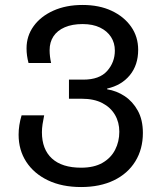

<svg xmlns="http://www.w3.org/2000/svg" viewBox="-20 -744 651 774"><path d="M307 10Q230 10 173.5 -17Q117 -44 86 -91.5Q55 -139 55 -201Q55 -220 58 -239.5Q61 -259 67 -279H158Q154 -260 151.5 -243Q149 -226 149 -211Q149 -142 189.5 -105Q230 -68 307 -68Q359 -68 393 -87.5Q427 -107 444 -140Q461 -173 461 -213Q461 -251 443.5 -281Q426 -311 392.5 -328.5Q359 -346 309 -346H258V-423H316Q381 -423 412 -458Q443 -493 443 -540Q443 -571 427.5 -595Q412 -619 383 -633Q354 -647 313 -647Q271 -647 241 -634Q211 -621 195.5 -597.5Q180 -574 180 -542Q180 -529 181.5 -516.5Q183 -504 186 -490H95Q91 -505 89 -519.5Q87 -534 87 -549Q87 -599 115.5 -638.5Q144 -678 195 -701Q246 -724 313 -724Q380 -724 430 -700.5Q480 -677 508.5 -636.5Q537 -596 537 -543Q537 -482 503.5 -441Q470 -400 412 -387V-384Q450 -378 482.5 -356.5Q515 -335 535.5 -298Q556 -261 556 -208Q556 -143 525.5 -93.5Q495 -44 439 -17Q383 10 307 10Z"/></svg>

Font: Noto Sans Ambassadori
Style: Regular
Weight: 400
Designer: Monotype Design Team
Foundry: Monotype Imaging Inc.
Version: Version 2.013